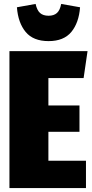

<svg xmlns="http://www.w3.org/2000/svg" viewBox="-20 -956 470 976"><path d="M425 -696 405 -559H226V-420H384V-286H226V-139H417V0H28V-696ZM66 -919 161 -936Q168 -904 183.5 -890Q199 -876 227 -876Q254 -876 269.5 -890Q285 -904 291 -936L387 -919Q381 -840 342.5 -793.5Q304 -747 227 -747Q149 -747 110.5 -793.5Q72 -840 66 -919Z"/></svg>

Font: Fira Sans Extra Condensed Black
Style: Regular
Weight: 900
Width: 1
Designer: Carrois Corporate & Edenspiekermann AG
Foundry: Carrois Corporate GbR & Edenspiekermann AG
Version: Version 4.203